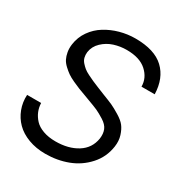

<svg xmlns="http://www.w3.org/2000/svg" viewBox="-180 -884 955 1019"><g transform="rotate(30 297.5 -375.0)"><path d="M245.1 9.8Q188 9.8 141.1 -7.8Q94.2 -25.4 64.2 -55.7Q34.2 -85.9 18.8 -126.5Q3.4 -167 5.9 -212.9H91.8Q92.8 -186 102.5 -162.4Q112.3 -138.7 131.1 -118.4Q149.9 -98.1 182.9 -86.2Q215.8 -74.2 258.8 -74.2Q337.9 -74.2 391.8 -107.9Q445.8 -141.6 456.1 -205.1Q460.4 -236.3 450.9 -259.8Q441.4 -283.2 411.6 -301.8Q381.8 -320.3 362.8 -328.9Q343.8 -337.4 298.3 -354Q282.7 -359.9 274.9 -362.8Q246.6 -373 229.7 -379.6Q212.9 -386.2 187.5 -397.9Q162.1 -409.7 147.5 -419.9Q132.8 -430.2 116 -445.8Q99.1 -461.4 90.8 -478Q82.5 -494.6 78.6 -516.6Q74.7 -538.6 78.1 -564Q84.5 -610.8 111.1 -648.7Q137.7 -686.5 176.5 -710.4Q215.3 -734.4 261.2 -747.1Q307.1 -759.8 355 -759.8Q472.7 -759.8 530.3 -705.3Q587.9 -650.9 590.8 -554.2H509.8Q509.8 -607.4 467.5 -645.8Q425.3 -684.1 345.2 -684.1Q305.7 -684.1 268.6 -672.4Q231.4 -660.6 202.9 -633.5Q174.3 -606.4 168.9 -568.8Q167 -551.3 170.7 -536.4Q174.3 -521.5 185.3 -509Q196.3 -496.6 207.5 -487.3Q218.8 -478 239 -468Q259.3 -458 273.4 -451.7Q287.6 -445.3 312 -435.5Q324.2 -430.7 330.1 -428.2Q339.4 -424.3 357.9 -417Q397.5 -401.9 418 -392.6Q438.5 -383.3 470.2 -364Q502 -344.7 516.8 -325.4Q531.7 -306.2 541.5 -275.4Q551.3 -244.6 545.9 -208Q536.1 -139.6 490.7 -89.1Q445.3 -38.6 381.6 -14.4Q317.9 9.8 245.1 9.8Z"/></g></svg>

Font: Oakes Grotesk
Style: Italic
Weight: 400
Italic angle: -8°
Designer: Samuel Oakes
Foundry: Samuel Oakes
Version: Version 1.000;PS 001.000;hotconv 1.0.88;makeotf.lib2.5.64775